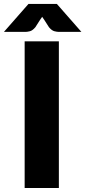

<svg xmlns="http://www.w3.org/2000/svg" viewBox="-52 -934 425 954"><path d="M240.5 0H70.5V-728.5H240.5ZM352.5 -775.5H240.5Q231.5 -775.5 218.5 -778.8Q205.5 -782 191.5 -798.5L166.5 -837.5Q164 -841 161.8 -844Q159.5 -847 157.5 -850.5Q155.5 -847 153.2 -844Q151 -841 148.5 -837.5L123.5 -798.5Q109.5 -782 96.5 -778.8Q83.5 -775.5 74.5 -775.5H-32.5L89.5 -914.5H230.5Z"/></svg>

Font: Lato ExtraBold
Style: Regular
Weight: 800
Designer: Lukasz Dziedzic with Adam Twardoch and Botio Nikoltchev
Foundry: tyPoland Lukasz Dziedzic
Version: Version 2.015; 2015-08-06; http://www.latofonts.com/